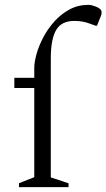

<svg xmlns="http://www.w3.org/2000/svg" viewBox="-20 -770 438 790"><path d="M58 0V-16L121 -41V-408H39V-450H121V-490Q121 -515 130.5 -548.5Q140 -582 158.5 -617Q177 -652 204 -682Q231 -712 266 -731Q301 -750 344 -750Q352 -750 360.5 -747.5Q369 -745 374 -743Q398 -734 398 -720Q398 -717 397.5 -712.5Q397 -708 395 -704L379 -664H374L349 -673Q320 -684 286 -684Q233 -684 211 -646.5Q189 -609 189 -530V-40L262 -16V0Z"/></svg>

Font: Spectral Light
Style: Regular
Weight: 300
Designer: Jean-Baptiste Levee
Foundry: Production Type
Version: Version 2.001